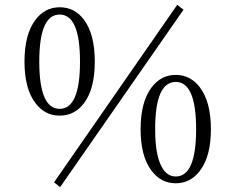

<svg xmlns="http://www.w3.org/2000/svg" viewBox="-20 -746 970 792"><path d="M228 26 203 6 711 -726 737 -706ZM705 10Q644 10 605 -42Q560 -101 560 -213Q560 -325 605 -385Q644 -437 705 -437Q766 -437 805 -385Q850 -325 850 -213Q850 -101 805 -42Q766 10 705 10ZM705 -18Q789 -18 789 -213Q789 -408 705 -408Q620 -408 620 -213Q620 -107 647 -58Q668 -18 705 -18ZM226 -269Q165 -269 126 -321Q81 -380 81 -492Q81 -604 126 -664Q165 -716 226.5 -716Q288 -716 327 -664Q371 -604 371 -492Q371 -380 327 -321Q288 -269 226 -269ZM226 -297Q310 -297 310 -492Q310 -686 226 -686Q142 -686 142 -492Q142 -297 226 -297Z"/></svg>

Font: GenRyuMin TW L
Style: Regular
Weight: 300
Version: Version 1.501;PS 1;hotconv 16.6.51;makeotf.lib2.5.65220